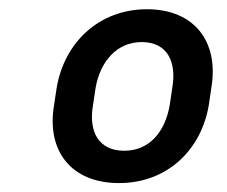

<svg xmlns="http://www.w3.org/2000/svg" viewBox="-20 -742 501 424"><path d="M105.1 -547.9 99.4 -509.9C82.4 -409.1 136.7 -337.7 242.9 -337.7C347.7 -337.7 424 -409.1 441.1 -509.9L446.7 -547.9C463.8 -649.1 410.2 -721.6 304.3 -721.6C199.6 -721.6 122.2 -649.1 105.1 -547.9ZM185.4 -509.9 191.1 -547.9C201 -604.8 236.9 -649.1 293 -649.1C350.1 -649.1 370.4 -604.8 360.4 -547.9L354.8 -509.9C344.8 -451.7 310.4 -409.1 254.6 -409.1C197.1 -409.1 175.4 -451.7 185.4 -509.9Z"/></svg>

Font: Magic Ui Pro Medium
Style: Italic
Weight: 500
Italic angle: -9.39999°
Designer: Stefan Endress, Andreas Faust
Version: Version 1.000;FEAKit 1.0